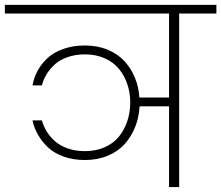

<svg xmlns="http://www.w3.org/2000/svg" viewBox="-52 -760 899 780"><path d="M-32.2 -705.1V-740.2H827.1V-705.1H675.8V0H634.8V-328.1H515.1Q512.7 -284.2 497.6 -245.4Q482.4 -206.5 455.6 -176Q428.7 -145.5 386.7 -127.7Q344.7 -109.9 293 -109.9Q245.1 -109.9 206.1 -124Q167 -138.2 142.1 -162.1Q117.2 -186 101.8 -213.4Q86.4 -240.7 80.1 -271H118.2Q124.5 -247.6 137.5 -226.3Q150.4 -205.1 171.1 -186.5Q191.9 -168 223.1 -157Q254.4 -146 293 -146Q337.9 -146 373.5 -161.9Q409.2 -177.7 431.4 -205.3Q453.6 -232.9 465.3 -268.3Q477.1 -303.7 477.1 -344.2Q477.1 -383.3 465.3 -418Q453.6 -452.6 431.4 -480Q409.2 -507.3 373.3 -523.2Q337.4 -539.1 293 -539.1Q253.9 -539.1 221.7 -527.6Q189.5 -516.1 169.2 -497.1Q148.9 -478 136.5 -457Q124 -436 118.2 -413.1H80.1Q85.4 -443.8 100.3 -471.7Q115.2 -499.5 140.1 -523.2Q165 -546.9 204.6 -561Q244.1 -575.2 293 -575.2Q344.2 -575.2 385.7 -557.9Q427.2 -540.5 454.1 -511Q481 -481.4 496.3 -443.8Q511.7 -406.2 514.2 -363.8H634.8V-705.1Z"/></svg>

Font: SVN-Poppins ExtraLight
Style: Regular
Weight: 200
Designer: Ninad Kale (Devanagari), Jonny Pinhorn (Latin)
Foundry: Indian Type Foundry
Version: Version 3.002 2017